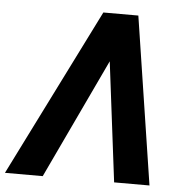

<svg xmlns="http://www.w3.org/2000/svg" viewBox="-97 -761 782 811"><g transform="rotate(5 293.5 -355.5)"><path d="M353.5 -507.8 113.8 0H-46.4L308.6 -710.9H457L566.4 0H416.5Z"/></g></svg>

Font: RobotoInd
Style: Bold Italic
Weight: 700
Italic angle: -12°
Designer: Google
Version: Version 2.001150; 2014